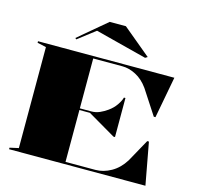

<svg xmlns="http://www.w3.org/2000/svg" viewBox="-130 -1080 1247 1216"><g transform="rotate(15 493.5 -472.0)"><path d="M34 0V-10L92 -23V-685L34 -698V-708H928L877 -436H866L761 -597Q726 -646 680.5 -669.5Q635 -693 592 -693H400V-366H475Q504 -366 530 -377.5Q556 -389 578 -405Q608 -426 627.5 -454.5Q647 -483 652 -504H662V-248H652L469 -355H400V-15H595Q648 -15 698.5 -43.5Q749 -72 784 -128L866 -276H877L928 0ZM265 -782 257 -789 441 -944H547L731 -791L716 -782L378 -869Z"/></g></svg>

Font: Kalnia SemiExpanded SemiBold
Style: Regular
Weight: 600
Width: 6
Designer: Frida Medrano
Foundry: Frida Medrano
Version: Version 1.105